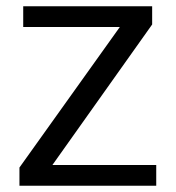

<svg xmlns="http://www.w3.org/2000/svg" viewBox="-20 -592 560 612"><path d="M54 -506V-572H465V-514L147 -66H478V0H42V-58L362 -506Z"/></svg>

Font: Sintony
Style: Regular
Weight: 400
Version: Version 001.001